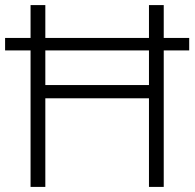

<svg xmlns="http://www.w3.org/2000/svg" viewBox="-20 -734 764 754"><path d="M100 0H158V-348H565V0H623V-536H723V-585H623V-714H565V-585H158V-714H100V-585H0V-536H100ZM158 -400V-536H565V-400Z"/></svg>

Font: Noto Sans Ethiopic Light
Style: Regular
Weight: 300
Designer: Monotype Design Team
Foundry: Monotype Imaging Inc.
Version: Version 2.102